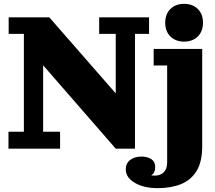

<svg xmlns="http://www.w3.org/2000/svg" viewBox="-20 -772 1118 997"><path d="M581 0 204 -433 236 -682 581 -287ZM24 0V-88H104V-596H25V-682H236L204 -433V-88H292V0ZM581 0 577 -287H581V-596H495V-682H754V-596H681V0ZM848 70V-432H778V-518H1030V-12ZM715 41Q746 41 766 54.5Q786 68 786 97Q786 125 765.5 138.5Q745 152 714 153L727 123Q735 130 749 135Q763 140 783 140L799 205Q727 205 680 177.5Q633 150 633 107Q633 76 656 58.5Q679 41 715 41ZM783 140Q813 140 830.5 122.5Q848 105 848 70L1030 -12Q1030 68 1001 115.5Q972 163 920 184Q868 205 799 205ZM936 -556Q892 -556 865 -582.5Q838 -609 838 -654Q838 -699 865 -725.5Q892 -752 936 -752Q980 -752 1007 -725.5Q1034 -699 1034 -654Q1034 -609 1007 -582.5Q980 -556 936 -556Z"/></svg>

Font: Montagu Slab 144pt
Style: Bold
Weight: 700
Designer: Florian Karsten
Foundry: Florian Karsten
Version: Version 1.000